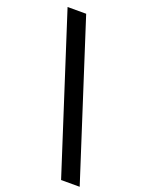

<svg xmlns="http://www.w3.org/2000/svg" viewBox="-165 -813 767 1038"><g transform="rotate(20 218.5 -294.5)"><path d="M431 151H324L37 -740H144Z"/></g></svg>

Font: IBM Plex Sans SemiBold
Style: Regular
Weight: 600
Designer: Mike Abbink, Paul van der Laan, Pieter van Rosmalen
Foundry: Bold Monday
Version: Version 3.201